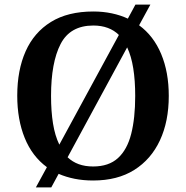

<svg xmlns="http://www.w3.org/2000/svg" viewBox="-20 -775 810 835"><path d="M184 -48Q120 -95 87.5 -175Q55 -255 55 -359Q55 -470 91.5 -552Q128 -634 201.5 -679.5Q275 -725 386 -725Q428 -725 466 -717Q504 -709 536 -694L569 -755H634L585 -665Q648 -619 681 -540Q714 -461 714 -358Q714 -247 675.5 -164.5Q637 -82 564 -36Q491 10 385 10Q342 10 304.5 2.5Q267 -5 235 -19L203 40H136ZM385 -51Q453 -51 493 -87.5Q533 -124 550.5 -192.5Q568 -261 568 -358Q568 -425 559.5 -478Q551 -531 533 -569L274 -91Q295 -71 322.5 -61Q350 -51 385 -51ZM497 -623Q477 -643 449 -653.5Q421 -664 386 -664Q285 -664 243.5 -583.5Q202 -503 202 -358Q202 -291 210.5 -238Q219 -185 238 -146Z"/></svg>

Font: Noto Serif Bengali SemiBold
Style: Regular
Weight: 600
Version: Version 2.003